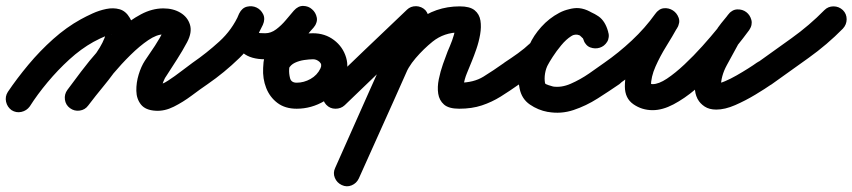

<svg xmlns="http://www.w3.org/2000/svg" viewBox="-65 -331 2948 664"><path d="M38 37Q27 52 9 56Q-9 60 -25 50Q-40 39 -44 21Q-48 3 -38 -13Q-7 -59 33 -107Q73 -155 119 -196Q165 -237 214 -264Q232 -274 255 -284.5Q278 -295 302.5 -300Q327 -305 348.5 -299Q370 -293 384 -269Q395 -251 394 -231Q393 -211 388 -192Q377 -151 351.5 -112Q326 -73 295.5 -36Q265 1 240 34Q240 34 240 34Q240 34 240 34Q229 49 210.5 51.5Q192 54 177 43Q162 32 159.5 13.5Q157 -5 168 -20Q189 -48 217 -81.5Q245 -115 269 -149.5Q293 -184 302 -216Q303 -221 304 -225Q305 -233 306.5 -226.5Q308 -220 314 -216Q323 -209 321.5 -211Q320 -213 304 -208Q292 -203 280.5 -197.5Q269 -192 258 -186Q215 -162 175 -125.5Q135 -89 99.5 -46.5Q64 -4 38 37Q38 37 38 37Q38 37 38 37ZM240 34Q229 49 210.5 51.5Q192 54 177 43Q162 32 159.5 13.5Q157 -5 168 -20Q188 -47 215.5 -83.5Q243 -120 276.5 -158Q310 -196 347 -228.5Q384 -261 422.5 -281.5Q461 -302 500 -302Q534 -302 559 -287Q584 -272 592 -245.5Q600 -219 582 -185Q582 -185 582 -185Q582 -185 582 -185Q566 -155 548 -127Q530 -99 512 -71Q505 -62 500 -49Q495 -36 495 -25Q495 -25 495 -26Q494 -28 494 -28Q491 -32 488 -34Q486 -36 481.5 -37Q477 -38 479 -38Q493 -37 516 -52Q539 -67 563 -85.5Q587 -104 601 -114Q616 -125 634.5 -121.5Q653 -118 664 -103Q675 -88 671.5 -69.5Q668 -51 653 -40Q628 -23 598 -0.5Q568 22 536 38Q504 54 473 52Q438 50 422.5 30.5Q407 11 406.5 -17Q406 -45 414.5 -73Q423 -101 436 -121Q454 -147 471 -173Q488 -199 502 -227Q502 -227 502 -227Q502 -227 502 -227Q505 -232 504 -230Q503 -228 505 -224Q507 -214 512.5 -212Q518 -210 508 -211Q504 -212 500 -212Q477 -212 447.5 -192Q418 -172 386.5 -141Q355 -110 326 -75.5Q297 -41 274.5 -11.5Q252 18 240 34Q240 34 240 34Q240 34 240 34Z M653 -40Q637 -29 619 -32.5Q601 -36 590 -51Q579 -67 582.5 -85Q586 -103 601 -114Q649 -147 693.5 -187.5Q738 -228 762 -283Q771 -303 788.5 -307.5Q806 -312 821 -304Q837 -297 845 -281Q853 -265 844 -245Q832 -220 830.5 -218Q829 -216 852 -216Q852 -216 852 -216Q852 -216 852 -216Q852 -216 852 -216Q872 -216 890 -229.5Q908 -243 923.5 -261.5Q939 -280 951 -294Q966 -311 984 -310.5Q1002 -310 1014 -299Q1027 -288 1030.5 -270.5Q1034 -253 1019 -236Q1002 -215 983 -192.5Q964 -170 950 -145.5Q936 -121 935 -92Q935 -92 935 -92Q935 -92 935 -92Q934 -77 938 -61Q942 -45 961 -45Q986 -45 1009 -58Q1032 -71 1043 -94Q1050 -108 1040 -117Q1030 -126 1018 -126Q1018 -126 1017.5 -126Q1017 -126 1017 -126Q1017 -126 1017 -126Q1005 -126 987.5 -123.5Q970 -121 955 -114Q940 -107 933 -93Q933 -93 933 -93Q933 -93 933 -93Q925 -77 907.5 -70.5Q890 -64 873 -73Q857 -81 850.5 -98.5Q844 -116 853 -133Q867 -163 894 -181.5Q921 -200 953.5 -208Q986 -216 1018 -216Q1018 -216 1017.5 -216Q1017 -216 1017 -216Q1017 -216 1017 -216Q1017 -216 1017 -216Q1059 -216 1090 -192.5Q1121 -169 1132 -132Q1143 -95 1125 -56Q1103 -9 1057.5 18Q1012 45 961 45Q921 45 894.5 25Q868 5 855.5 -27Q843 -59 845 -96Q845 -96 845 -96Q845 -96 845 -96Q846 -137 862 -170.5Q878 -204 902 -234Q926 -264 951 -293Q965 -310 983 -309.5Q1001 -309 1014 -298Q1027 -287 1030 -269Q1033 -251 1019 -235Q996 -209 972 -184Q948 -159 919 -142.5Q890 -126 852 -126Q852 -126 852 -126Q852 -126 852 -126Q802 -126 775.5 -148Q749 -170 745.5 -205.5Q742 -241 762 -284Q772 -304 789.5 -308Q807 -312 822 -305Q837 -298 845 -282Q853 -266 844 -246Q814 -180 762.5 -130Q711 -80 653 -40Q653 -40 653 -40Q653 -40 653 -40Z M1063 31Q1051 18 1051 -1Q1051 -20 1065 -33Q1097 -63 1129.5 -94Q1162 -125 1194 -156Q1231 -191 1268 -226.5Q1305 -262 1342 -297Q1342 -297 1342 -297Q1342 -297 1342 -297Q1355 -310 1374 -309.5Q1393 -309 1406 -296Q1418 -282 1418 -263.5Q1418 -245 1404 -232Q1330 -161 1256 -91Q1224 -60 1191.5 -29Q1159 2 1127 33Q1114 45 1095 45Q1076 45 1063 31ZM1391 -306Q1408 -298 1415 -280.5Q1422 -263 1414 -246Q1355 -113 1295.5 20Q1236 153 1176 286Q1176 286 1176 286Q1176 286 1176 286Q1168 303 1151 310Q1134 317 1117 309Q1100 301 1093 284Q1086 267 1094 250Q1153 117 1212.5 -16.5Q1272 -150 1332 -283Q1340 -300 1357 -306.5Q1374 -313 1391 -306ZM1331 -61Q1324 -43 1307 -35.5Q1290 -28 1273 -35Q1255 -42 1247.5 -59Q1240 -76 1247 -93Q1266 -142 1300.5 -183.5Q1335 -225 1375 -257Q1440 -309 1525 -309Q1560 -309 1576.5 -295.5Q1593 -282 1596.5 -260Q1600 -238 1595.5 -212Q1591 -186 1582.5 -161.5Q1574 -137 1567 -120Q1559 -100 1550 -78.5Q1541 -57 1538 -35Q1538 -30 1534 -33Q1530 -36 1526.5 -40.5Q1523 -45 1523 -45Q1573 -45 1607 -66Q1641 -87 1679 -114Q1679 -114 1679 -114Q1679 -114 1679 -114Q1694 -125 1712.5 -121.5Q1731 -118 1742 -103Q1753 -88 1749.5 -69.5Q1746 -51 1731 -40Q1697 -16 1666.5 3Q1636 22 1601.5 33.5Q1567 45 1523 45Q1487 45 1470.5 30.5Q1454 16 1450.5 -7Q1447 -30 1452.5 -57Q1458 -84 1467 -109.5Q1476 -135 1483 -153Q1491 -171 1498.5 -191Q1506 -211 1509 -230Q1510 -235 1514 -231.5Q1518 -228 1522 -223.5Q1526 -219 1525 -219Q1471 -219 1431 -187Q1400 -162 1372.5 -130Q1345 -98 1331 -61Q1331 -61 1331 -61Q1331 -61 1331 -61Z M1730 -39Q1714 -29 1695.5 -33Q1677 -37 1667 -52Q1657 -68 1661 -86.5Q1665 -105 1680 -115Q1703 -130 1726 -146.5Q1749 -163 1769 -182Q1770 -183 1767.5 -179Q1765 -175 1766 -176Q1780 -208 1807 -238Q1834 -268 1869 -286.5Q1904 -305 1941 -301Q1942 -301 1945 -300Q1949 -299 1949 -299Q1983 -290 2005.5 -274Q2028 -258 2038 -222Q2044 -201 2034.5 -186Q2025 -171 2009 -166Q1993 -161 1976.5 -167Q1960 -173 1953 -194Q1951 -198 1950 -200Q1950 -200 1950 -199Q1951 -198 1951 -198Q1949 -200 1947 -202Q1945 -204 1943 -206Q1943 -206 1942 -206Q1942 -207 1942 -207Q1928 -217 1910.5 -206Q1893 -195 1876 -174.5Q1859 -154 1846.5 -134.5Q1834 -115 1830 -107Q1830 -107 1830 -108Q1831 -109 1831 -109Q1823 -95 1820 -77Q1817 -59 1820 -43Q1821 -40 1832 -36.5Q1843 -33 1847 -32Q1847 -32 1846 -32Q1846 -32 1846 -32Q1876 -27 1909 -41.5Q1942 -56 1972.5 -77Q2003 -98 2025 -114Q2040 -125 2058.5 -121.5Q2077 -118 2088 -103Q2099 -88 2095.5 -69.5Q2092 -51 2077 -40Q2042 -16 2002 9.5Q1962 35 1918.5 49.5Q1875 64 1830 56Q1830 56 1830 56Q1829 56 1829 56Q1796 50 1767.5 30.5Q1739 11 1732 -25Q1725 -56 1730.5 -90Q1736 -124 1751 -151Q1751 -151 1752 -152Q1752 -153 1752 -153Q1769 -182 1794.5 -215Q1820 -248 1852 -273Q1884 -298 1920 -302.5Q1956 -307 1994 -279Q1994 -279 1994 -280Q1993 -280 1993 -280Q1999 -276 2004.5 -271.5Q2010 -267 2015 -262Q2015 -262 2016 -261Q2016 -260 2016 -260Q2030 -245 2037 -224Q2045 -204 2034.5 -189Q2024 -174 2008 -169Q1992 -164 1975 -169.5Q1958 -175 1952 -196Q1949 -207 1941.5 -208.5Q1934 -210 1925 -213Q1925 -213 1929 -212Q1933 -211 1933 -211Q1916 -213 1898.5 -200.5Q1881 -188 1867.5 -170.5Q1854 -153 1848 -140Q1840 -121 1818 -102Q1796 -83 1771.5 -67Q1747 -51 1730 -39Q1730 -39 1730 -39Q1730 -39 1730 -39Z M2013 -52Q2002 -67 2005.5 -85.5Q2009 -104 2025 -114Q2074 -148 2120 -191Q2166 -234 2201 -283Q2214 -301 2231 -302.5Q2248 -304 2262 -295Q2276 -286 2282 -269.5Q2288 -253 2277 -235Q2261 -206 2239.5 -171.5Q2218 -137 2202 -101Q2186 -65 2186 -32Q2186 -32 2186 -32Q2185 -37 2182 -40Q2179 -43 2184 -41.5Q2189 -40 2192 -40Q2213 -40 2241.5 -59Q2270 -78 2302 -108Q2334 -138 2364 -171.5Q2394 -205 2417.5 -234Q2441 -263 2452 -279Q2465 -297 2483 -297Q2501 -297 2515 -287Q2528 -277 2533 -259.5Q2538 -242 2524 -225Q2515 -213 2504.5 -200.5Q2494 -188 2486 -175Q2486 -175 2486 -175Q2487 -176 2487 -176Q2469 -143 2448.5 -105.5Q2428 -68 2428 -30Q2428 -28 2428 -28Q2428 -29 2427 -30Q2427 -30 2427 -31Q2426 -32 2426 -32Q2428 -28 2429 -26Q2429 -27 2428 -29Q2427 -31 2425 -32Q2422 -36 2415 -39Q2408 -42 2412 -42Q2423 -42 2442 -50Q2461 -58 2482 -70Q2503 -82 2522 -94Q2541 -106 2552 -114Q2552 -114 2552 -114Q2552 -114 2552 -114Q2567 -125 2585.5 -121.5Q2604 -118 2615 -103Q2626 -88 2622.5 -69.5Q2619 -51 2604 -40Q2581 -24 2547 -3.5Q2513 17 2477.5 32.5Q2442 48 2412 48Q2388 48 2372 37.5Q2356 27 2348 12Q2348 12 2347 11Q2347 10 2347 10Q2338 -7 2338 -30Q2338 -81 2361 -127.5Q2384 -174 2407 -218Q2407 -218 2408 -219Q2408 -219 2408 -219Q2417 -236 2429.5 -251Q2442 -266 2454 -281Q2467 -298 2485 -298.5Q2503 -299 2516 -289Q2529 -279 2533.5 -262Q2538 -245 2526 -227Q2507 -201 2478.5 -165.5Q2450 -130 2414.5 -92.5Q2379 -55 2340.5 -22.5Q2302 10 2264 30Q2226 50 2192 50Q2155 50 2125.5 29.5Q2096 9 2096 -32Q2096 -75 2113 -118Q2130 -161 2154 -201.5Q2178 -242 2199 -279Q2209 -298 2227 -299Q2245 -300 2260 -291Q2274 -282 2280.5 -265Q2287 -248 2275 -231Q2235 -175 2183.5 -127Q2132 -79 2075 -40Q2060 -29 2041.5 -32.5Q2023 -36 2013 -52Z M2540 -50Q2530 -65 2533 -83.5Q2536 -102 2551 -112Q2611 -155 2672.5 -199Q2734 -243 2786 -296Q2786 -296 2786 -296Q2786 -296 2786 -296Q2799 -309 2817.5 -309Q2836 -309 2850 -296Q2863 -283 2863 -264.5Q2863 -246 2850 -232Q2796 -177 2731 -130.5Q2666 -84 2603 -39Q2588 -28 2569.5 -31Q2551 -34 2540 -50Z"/></svg>

Font: FRB American Cursive Black
Style: Bold Italic
Weight: 900
Italic angle: -25°
Version: Version 2.0;Modular Font Editor K font №1